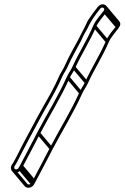

<svg xmlns="http://www.w3.org/2000/svg" viewBox="-20 -711 582 897"><path d="M66.4 74.1C62.1 81.4 52.1 82.1 48.2 77.5C46.2 75.1 46.3 69.1 47.6 65.7L55.3 54.1C73.9 19.3 90.2 -14.6 110.1 -51.2C137.3 -100 164 -153.4 192 -202.2C220 -251.6 249.5 -302.2 272.8 -357.1C281 -373.7 290.1 -384.2 298.2 -404C315.9 -443.7 338.8 -482.8 358.4 -519.6L367.5 -539.5C374.3 -554.3 382.3 -565.5 388.8 -578.6L396.4 -594.1C401.4 -604.3 409.8 -617 416.3 -627.9C424.1 -639.8 439.3 -659.5 448.7 -671.1C457.5 -681.9 473.6 -671.4 464.3 -660.2C448.7 -640.6 426.4 -616.3 415.2 -590C387.2 -524.3 348.3 -465.1 317.9 -398.2C309.6 -379.9 300.3 -370.3 291.3 -350.1C250.6 -259.2 198.8 -177.8 153.3 -90.6C126.9 -40.1 99 14.6 73.2 62.2ZM79.2 79.9 86.2 67.8C112.5 19.4 140.2 -35 166.6 -85.4C211.6 -171.6 263.7 -253.7 305 -345.9C313 -363.8 322 -372.9 331.5 -393.8C361.5 -459.6 400.1 -518.2 429.1 -586.1C438.2 -607.4 460.9 -631.9 474.9 -651C497.2 -680.5 460.2 -706.9 437.3 -679.2C428.1 -667.6 413.1 -648.5 403.8 -634.4C397.6 -625.6 388.3 -613.3 382.4 -597.9L375.3 -583.4C366.6 -565.6 354.2 -544.4 345.1 -524.6C325.6 -488.2 302.7 -449.3 284.4 -407.9C277.1 -390.1 268.9 -380.3 259 -361.2L258.9 -360.9C236.1 -307.4 207.2 -257.3 179 -207.9C150.8 -158.5 123.8 -105.3 97 -56.7C76.3 -19.2 62.4 13.3 42.6 47.9L34.4 60.3C30.6 66.1 30.6 73.2 31.8 79.5C35.4 97.7 65.6 103.2 79.2 79.9ZM66.7 82.3 126.2 153 138.5 142.4 78.9 71.7ZM73.6 70.3 133.1 141 145.3 130.4 85.8 59.7ZM153.8 -82.7 213.3 -12 225.6 -22.6 166.1 -93.3ZM292 -342.7 351.5 -272 363.8 -282.6 304.3 -353.3ZM318.6 -390.7 378.1 -320 390.4 -330.6 330.9 -401.3ZM416 -582.7 475.5 -512 487.8 -522.6 428.3 -593.3ZM463.7 -650.7 523.3 -580 535.5 -590.6 476 -661.3ZM465.3 -671.9 524.9 -601.2C527.4 -598.2 528 -594.5 523.8 -589.4C507.8 -570.6 485.8 -545.2 474.7 -519.2C446.7 -453.6 407.8 -394.4 377.4 -327.5C369.1 -309.2 359.8 -299.6 350.8 -279.4C310 -188.5 258.3 -107.1 212.8 -19.9C186.5 30.6 158.6 85.3 132.7 132.9L125.9 144.8C121.7 152.1 111.6 152.8 107.7 148.2L48.2 77.5L35.9 88.1L95.4 158.8C105.1 170.3 128.1 168.8 138.8 150.6L145.7 138.5C172 90.1 199.7 35.8 226.1 -14.7C271.1 -100.9 323.3 -183 364.5 -275.2C372.5 -293.1 381.5 -302.2 391 -323.1C421 -388.9 459.6 -447.5 488.6 -515.3C497.7 -536.7 520.3 -561.3 534.4 -580.3C544.2 -593.5 543.6 -604.1 537.1 -611.8L477.6 -682.5Z"/></svg>

Font: CiSf OpenHand
Style: GlsObl
Weight: 400
Foundry: Cannot Into Space Fonts
Version: Version 0.7892